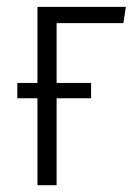

<svg xmlns="http://www.w3.org/2000/svg" viewBox="-20 -543 394 563"><path d="M341.8 -475.1H146V-299.8H247.1V-254.9H146V0H89.8V-254.9H30.8V-299.8H89.8V-522.9H349.1Z"/></svg>

Font: Fira Sans Compressed Light
Style: Regular
Weight: 300
Width: 1
Designer: Carrois Corporate & Edenspiekermann AG
Foundry: Carrois Corporate GbR & Edenspiekermann AG
Version: Version 4.203;PS 004.203;hotconv 1.0.88;makeotf.lib2.5.64775